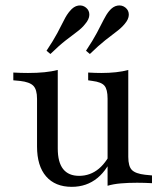

<svg xmlns="http://www.w3.org/2000/svg" viewBox="-20 -685 618 718"><path d="M196 -413.7V-206.5H118.5V-315.3Q118.5 -350 104.8 -364.1Q91.1 -378.2 55.6 -382.3L29.8 -384.7V-413.7Q45.2 -412.9 58.1 -412.5Q71 -412.1 84.7 -412.1Q118.5 -412.1 146.4 -414.9Q174.2 -417.7 196 -423.4ZM196 -206.5V-129.8Q196 -78.2 216.1 -52.8Q236.3 -27.4 275.8 -27.4Q317.7 -27.4 350 -54.4Q382.3 -81.5 404.8 -136.3L408.9 -118.5Q384.7 -52.4 344.4 -19.4Q304 13.7 248.4 13.7Q186.3 13.7 152.4 -25.4Q118.5 -64.5 118.5 -137.1V-206.5ZM382.3 0V-206.5H459.7V-98.4Q459.7 -62.9 473.4 -49.2Q487.1 -35.5 522.6 -31.5L548.4 -29V0Q533.1 -0.8 520.2 -1.2Q507.3 -1.6 492.7 -1.6Q459.7 -1.6 431.9 0.8Q404 3.2 382.3 9.7ZM459.7 -413.7V-206.5H382.3V-316.1Q382.3 -350.8 370.6 -364.5Q358.9 -378.2 325.8 -382.3L309.7 -384.7V-413.7Q325 -412.9 335.9 -412.5Q346.8 -412.1 358.9 -412.1Q387.9 -412.1 413.7 -414.9Q439.5 -417.7 459.7 -423.4ZM316.1 -483.1 301.6 -495.2Q327.4 -533.9 342.3 -562.1Q357.3 -590.3 367.3 -610.5Q377.4 -630.6 387.9 -643.5Q402.4 -661.3 419.4 -664.1Q436.3 -666.9 449.2 -656.5Q462.1 -646 461.7 -629.4Q461.3 -612.9 446 -595.2Q433.9 -580.6 416.1 -567.3Q398.4 -554 373.8 -534.7Q349.2 -515.3 316.1 -483.1ZM168.5 -483.1 154 -495.2Q179.8 -533.9 194.8 -562.1Q209.7 -590.3 219.8 -610.5Q229.8 -630.6 241.1 -643.5Q255.6 -661.3 272.2 -664.1Q288.7 -666.9 301.6 -656.5Q314.5 -646 314.1 -629.4Q313.7 -612.9 298.4 -595.2Q287.1 -580.6 269.4 -567.3Q251.6 -554 226.6 -534.7Q201.6 -515.3 168.5 -483.1Z"/></svg>

Font: Playfair 5pt SemiExpanded Light
Style: Regular
Weight: 400
Version: Version 2.203